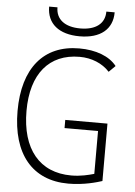

<svg xmlns="http://www.w3.org/2000/svg" viewBox="-61 -953 707 1009"><g transform="rotate(5 293.0 -449.0)"><path d="M337.9 9.8C420.4 9.8 488.3 -10.7 515.6 -19.5V-322.3H293V-279.3H469.7V-53.2C440.4 -44.9 399.4 -34.2 349.6 -34.2C182.1 -34.2 85.9 -150.4 85.9 -352.5C85.9 -547.4 178.7 -659.2 339.8 -659.2C402.8 -659.2 460.4 -635.7 498 -594.2L531.7 -627.4C494.1 -675.8 422.4 -703.1 334 -703.1C146.5 -703.1 39.1 -573.7 39.1 -347.7C39.1 -120.6 147.9 9.8 337.9 9.8ZM329.6 -766.6C439 -766.6 502.4 -818.4 502.4 -908.2H458.5C458.5 -844.7 411.1 -808.1 329.6 -808.1C248 -808.1 200.7 -844.7 200.7 -908.2H156.7C156.7 -818.4 220.2 -766.6 329.6 -766.6Z"/></g></svg>

Font: Cascadia Mono PL ExtraLight
Style: Regular
Weight: 200
Monospace: yes
Designer: Aaron Bell
Foundry: Saja Typeworks
Version: Version 2404.023